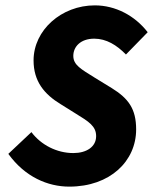

<svg xmlns="http://www.w3.org/2000/svg" viewBox="-20 -683 572 715"><path d="M238 12C390 12 487 -83 487 -201C487 -277 459 -316 396 -355L334 -393C281 -426 253 -441 253 -475C253 -509 280 -539 331 -539C376 -539 415 -515 449 -480L530 -563C482 -625 410 -663 333 -663C209 -663 105 -571 105 -458C105 -380 145 -332 206 -295L262 -260C311 -230 338 -213 338 -176C338 -136 302 -113 253 -113C192 -113 133 -143 97 -191L11 -110C73 -24 158 12 238 12Z"/></svg>

Font: Source Sans Pro
Style: Bold Italic
Weight: 700
Italic angle: -11°
Designer: Paul D. Hunt
Foundry: Adobe Systems Incorporated
Version: Version 3.006;hotconv 1.0.111;makeotfexe 2.5.65597